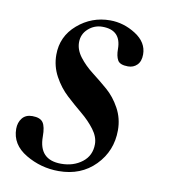

<svg xmlns="http://www.w3.org/2000/svg" viewBox="-65 -558 555 627"><g transform="rotate(10 213.0 -245.0)"><path d="M97 -361Q97 -422 143.5 -462Q190 -502 251 -502Q296 -502 336 -476.5Q376 -451 376 -411Q376 -388 364 -376Q352 -364 334 -364Q307 -364 299.5 -377.5Q292 -391 292 -414Q292 -477 230 -477Q203 -477 183 -459Q163 -441 163 -414Q163 -389 181 -365.5Q199 -342 225 -322Q251 -302 276.5 -280Q302 -258 320 -225Q338 -192 338 -153Q338 -84 291 -36Q244 12 170 12Q111 12 60.5 -18Q10 -48 10 -100Q10 -121 21.5 -135.5Q33 -150 55 -150Q81 -150 90.5 -136.5Q100 -123 100 -90Q100 -13 174 -13Q215 -13 243.5 -35Q272 -57 272 -95Q272 -119 254 -143Q236 -167 210 -188.5Q184 -210 158.5 -233.5Q133 -257 115 -290Q97 -323 97 -361Z"/></g></svg>

Font: Justus
Style: ItalicOldstyle
Weight: 400
Italic angle: -12°
Version: Version 001.001